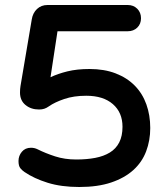

<svg xmlns="http://www.w3.org/2000/svg" viewBox="-20 -728 668 768"><path d="M54 -84Q54 -105 67.5 -121Q81 -137 104 -137Q118 -137 130 -131Q162 -115 200.5 -102.5Q239 -90 285 -90Q327 -90 361 -96.5Q395 -103 419.5 -118Q444 -133 457 -158.5Q470 -184 470 -221Q470 -278 431.5 -311.5Q393 -345 325 -345Q275 -345 237 -332Q199 -319 176 -303L173 -301Q166 -296 157 -293Q148 -290 136 -290Q104 -290 82 -308Q60 -326 60 -358Q60 -364 60.5 -371.5Q61 -379 62 -384L107 -650Q111 -676 128 -692Q145 -708 170 -708H491Q514 -708 529 -693Q544 -678 544 -655Q544 -632 529 -617.5Q514 -603 491 -603H210L182 -419Q211 -433 249.5 -442.5Q288 -452 338 -452Q397 -452 442.5 -434.5Q488 -417 519 -385.5Q550 -354 565.5 -310.5Q581 -267 581 -216Q581 -166 564.5 -122.5Q548 -79 513 -47.5Q478 -16 424.5 2Q371 20 297 20Q225 20 170.5 3Q116 -14 78 -40Q69 -46 61.5 -55Q54 -64 54 -84Z"/></svg>

Font: Varela Round Precious
Style: Medium
Weight: 500
Designer: Joe Prince
Foundry: Joe Prince
Version: Version 1.000